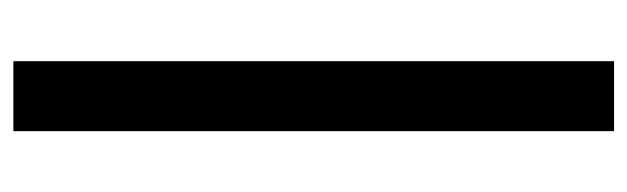

<svg xmlns="http://www.w3.org/2000/svg" viewBox="-354 -396 963 295"><g transform="rotate(90 127.5 -248.5)"><path d="M181.5 212.5H74V-710.5H181.5Z"/></g></svg>

Font: Anek Tamil Medium SemiBold
Style: Regular
Weight: 600
Version: Version 1.003